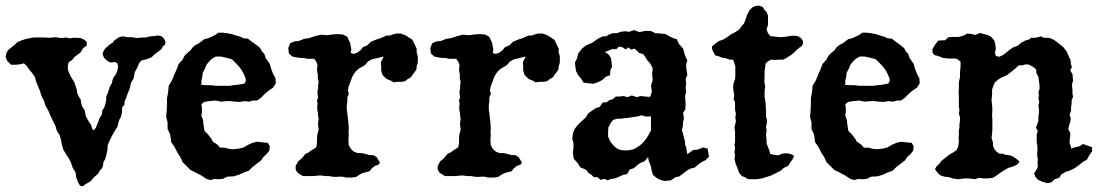

<svg xmlns="http://www.w3.org/2000/svg" viewBox="-43 -624 3865 676"><path d="M501 -497 514 -499 526 -496 533 -490 539 -479V-468L531 -461L525 -451L518 -445L504 -435L490 -422L472 -415L455 -411L447 -402L440 -385L431 -369L428 -349L418 -332L414 -313L407 -296L401 -279L396 -267L395 -255L387 -246V-235L386 -226L383 -213L378 -204L374 -193L371 -179L361 -163L352 -147L343 -129L336 -112L335 -95L332 -81L328 -65L321 -53L320 -42L316 -31L308 -23L302 -12L287 1L276 14L259 24L248 32L239 30L232 18L225 0L223 -17L213 -33L207 -51L199 -67L189 -82L180 -97L175 -114L172 -131L167 -148L157 -164L152 -181L143 -199L134 -218L127 -235L117 -252L112 -269L103 -286L98 -303L84 -337L80 -353L70 -367L60 -379L51 -392L41 -401L30 -398L13 -396H-4L-18 -410L-23 -423L-20 -438L-14 -448L8 -466L19 -476L33 -482L49 -487L64 -490L75 -492H111L133 -491L153 -493L173 -490L190 -492L202 -489L214 -491H226L241 -490L256 -483L263 -475L262 -463L250 -455L242 -441L231 -432L220 -424L210 -412L199 -405L196 -394V-379L201 -366L206 -355L212 -345L219 -334L223 -321L227 -310L229 -296L235 -283L241 -274L243 -260L246 -249L254 -238L257 -227L259 -215L265 -204L270 -195L278 -184L281 -172L286 -165L294 -173L299 -186L304 -198L309 -211L316 -221L317 -235L324 -245L328 -258L331 -272V-284L337 -297L341 -310L344 -320L351 -331L353 -342L357 -352L364 -361L370 -373L373 -390L370 -401L362 -406L351 -404L342 -405L331 -413L323 -421L318 -434L321 -443L327 -453L335 -460L344 -468L353 -473L360 -482L378 -494L390 -496L407 -493H422L439 -490L456 -492H471L485 -496Z M726 -509H741L757 -507L773 -504L788 -499L803 -495L815 -489L830 -488L841 -479L851 -472L862 -464L873 -455L880 -442L888 -434L892 -420L900 -409L907 -399L911 -384L918 -365L927 -348L928 -330L918 -315L903 -305L890 -294L876 -280L862 -270H848L834 -266L818 -268L801 -265L785 -266L769 -268H753L736 -266L715 -270L694 -268L676 -265L666 -257L668 -245V-230L666 -217L672 -201L673 -188L675 -176L677 -163L690 -150L700 -137L707 -125L722 -115L732 -104H748L759 -101L771 -99H783L799 -101L815 -105L830 -114L846 -121L863 -125L880 -123L900 -121L907 -109L905 -93L895 -81L885 -72L876 -59L859 -46L846 -36L833 -23L816 -17L799 -9L779 -3L757 -2L741 6L726 7L711 6L699 10L684 6L666 -6L647 -16L627 -26L600 -53L592 -71L582 -86L572 -106L560 -123L556 -151L547 -170V-193L542 -213L544 -235L545 -257V-278L549 -300L551 -322L563 -342L570 -360L579 -380L586 -399L599 -413L607 -428L616 -437L628 -447L635 -457L646 -466L656 -471L666 -478L676 -486L689 -489L703 -495L715 -501ZM734 -425H717L703 -417L693 -407L684 -396L679 -383L671 -368L669 -352L666 -340V-325L686 -324H701L715 -322H766L778 -324L790 -325L803 -327L818 -330L823 -340L821 -350L816 -362L808 -377L799 -389L788 -401L774 -415L757 -420Z M1027 -487 1046 -490 1067 -497 1087 -502 1108 -500 1130 -503 1149 -504 1166 -502 1180 -494 1190 -472 1192 -460 1194 -450 1192 -438 1201 -434 1214 -438 1227 -448 1235 -458 1251 -465 1263 -477 1275 -482 1285 -486 1295 -489 1307 -494 1318 -499H1330L1340 -503L1352 -506H1368L1386 -499L1398 -491L1409 -484L1414 -474L1419 -463L1424 -453V-439L1428 -427V-403L1424 -391L1423 -379L1416 -369L1409 -360L1404 -352L1393 -346L1383 -338L1371 -336H1357L1343 -334L1333 -340L1318 -346L1304 -360L1299 -376V-391L1298 -405L1308 -425L1283 -419L1266 -415L1252 -407L1242 -395L1230 -388L1220 -382L1211 -374L1204 -365L1197 -353L1190 -334L1185 -321L1182 -307L1185 -293L1180 -281V-266L1178 -254V-238L1180 -224L1182 -207L1184 -188L1185 -171L1184 -161L1185 -149L1184 -137V-125L1185 -113L1192 -100L1203 -90L1216 -85H1230L1244 -82L1258 -78H1271L1283 -71L1295 -51L1289 -44L1277 -40L1266 -31L1258 -21L1246 -18L1232 -14L1221 -8L1211 -1L1197 1H1175L1163 -2H1151L1139 -1L1127 -2L1115 -4H1103L1089 -6H1077L1063 -4H1024L1012 -11L1003 -18L998 -27V-40L1007 -56L1019 -66L1025 -73L1032 -82L1043 -87L1054 -95L1070 -105L1073 -118V-133L1074 -149L1079 -168L1077 -183V-195L1079 -205L1077 -216L1076 -228L1074 -238V-248L1075 -260L1073 -271L1077 -281L1075 -293V-303L1077 -314V-324L1079 -336L1076 -346V-360L1073 -379L1075 -395L1070 -408L1063 -417H1039L1025 -420H1013L1000 -422L986 -425L974 -436L972 -455L979 -472L993 -478L1010 -480Z M1527 -487 1546 -490 1567 -497 1587 -502 1608 -500 1630 -503 1649 -504 1666 -502 1680 -494 1690 -472 1692 -460 1694 -450 1692 -438 1701 -434 1714 -438 1727 -448 1735 -458 1751 -465 1763 -477 1775 -482 1785 -486 1795 -489 1807 -494 1818 -499H1830L1840 -503L1852 -506H1868L1886 -499L1898 -491L1909 -484L1914 -474L1919 -463L1924 -453V-439L1928 -427V-403L1924 -391L1923 -379L1916 -369L1909 -360L1904 -352L1893 -346L1883 -338L1871 -336H1857L1843 -334L1833 -340L1818 -346L1804 -360L1799 -376V-391L1798 -405L1808 -425L1783 -419L1766 -415L1752 -407L1742 -395L1730 -388L1720 -382L1711 -374L1704 -365L1697 -353L1690 -334L1685 -321L1682 -307L1685 -293L1680 -281V-266L1678 -254V-238L1680 -224L1682 -207L1684 -188L1685 -171L1684 -161L1685 -149L1684 -137V-125L1685 -113L1692 -100L1703 -90L1716 -85H1730L1744 -82L1758 -78H1771L1783 -71L1795 -51L1789 -44L1777 -40L1766 -31L1758 -21L1746 -18L1732 -14L1721 -8L1711 -1L1697 1H1675L1663 -2H1651L1639 -1L1627 -2L1615 -4H1603L1589 -6H1577L1563 -4H1524L1512 -11L1503 -18L1498 -27V-40L1507 -56L1519 -66L1525 -73L1532 -82L1543 -87L1554 -95L1570 -105L1573 -118V-133L1574 -149L1579 -168L1577 -183V-195L1579 -205L1577 -216L1576 -228L1574 -238V-248L1575 -260L1573 -271L1577 -281L1575 -293V-303L1577 -314V-324L1579 -336L1576 -346V-360L1573 -379L1575 -395L1570 -408L1563 -417H1539L1525 -420H1513L1500 -422L1486 -425L1474 -436L1472 -455L1479 -472L1493 -478L1510 -480Z M2172 -512 2189 -518 2208 -511 2228 -515H2248L2265 -507L2284 -506L2300 -504L2316 -495L2329 -489L2340 -486L2347 -470L2362 -453L2369 -428L2377 -411L2373 -399V-386L2377 -360L2371 -346L2373 -331L2371 -315L2373 -301L2369 -286L2371 -256L2370 -239L2362 -227L2365 -209L2362 -194L2361 -180L2358 -166L2362 -152L2365 -140L2369 -125V-115L2373 -105L2375 -92L2377 -81L2398 -96L2413 -97L2432 -105L2448 -101L2451 -86L2453 -72L2441 -60L2427 -53L2413 -43L2403 -34L2387 -30L2375 -23L2349 -3L2335 0L2319 11L2299 13L2286 11L2271 4L2256 -8L2251 -25L2248 -41L2241 -58L2239 -71L2226 -56L2213 -51L2201 -43L2189 -32L2174 -27L2165 -11L2150 -8L2135 -1L2123 4L2108 6L2097 11L2086 6L2071 9L2061 0H2048L2039 -9L2029 -15L2022 -25L2012 -30L2000 -35L1990 -51L1977 -65L1974 -86L1976 -103V-119L1972 -135L1974 -154L1981 -171L1988 -180L1998 -191L2010 -202L2020 -211L2028 -225L2054 -243L2069 -248L2079 -263L2093 -264L2102 -271L2115 -275L2125 -284H2139L2151 -286L2167 -282L2181 -288L2199 -282L2213 -286L2228 -284L2246 -283L2252 -301L2249 -322L2255 -342L2253 -362L2255 -384L2246 -401L2235 -413L2228 -425L2221 -434L2208 -437L2199 -446L2191 -453L2179 -449L2170 -457L2160 -450L2148 -458L2136 -460L2127 -451H2112L2105 -448L2087 -441L2100 -432L2108 -420L2110 -405L2112 -389L2106 -377L2105 -359L2090 -354L2077 -342L2061 -334L2045 -329L2028 -331L2012 -333L2003 -347L1993 -359L1985 -374L1983 -389L1981 -403L1988 -417L1993 -436L2006 -453L2022 -465L2043 -474L2061 -487L2079 -496H2091L2102 -503L2115 -507H2130L2142 -512L2158 -514ZM2217 -218 2201 -214 2181 -211 2168 -209 2156 -208 2142 -206H2130L2116 -202L2108 -192L2099 -176L2098 -159V-143L2106 -125L2115 -114L2126 -103L2141 -96L2161 -94L2177 -96L2189 -99L2199 -105L2210 -112L2219 -120L2228 -130L2235 -140L2241 -150L2249 -165V-214H2229Z M2617 -603 2630 -604 2643 -599 2648 -590 2656 -582 2661 -569V-537L2656 -520L2661 -507L2669 -497L2687 -495L2706 -493L2725 -495L2743 -498H2759L2770 -495L2779 -488L2784 -479V-469L2779 -461L2771 -456L2762 -448L2755 -441L2745 -432L2735 -426L2725 -419L2714 -414H2700L2685 -413L2672 -414L2661 -408L2653 -401L2651 -388L2649 -372V-355L2648 -337L2651 -320L2649 -304V-285L2651 -271L2653 -259V-248L2654 -236V-214L2657 -203V-190L2654 -178L2656 -164L2654 -148L2656 -133V-119L2666 -93L2669 -82L2682 -79L2697 -77L2714 -84H2732L2745 -80L2753 -75L2748 -64L2740 -53L2732 -40L2717 -33L2704 -22L2672 -6L2640 4L2622 7H2591L2580 0L2569 -4L2559 -16L2553 -33L2546 -51L2543 -66L2545 -77L2543 -88L2545 -102L2543 -114L2545 -125V-161L2543 -173L2545 -185L2548 -196L2546 -211L2548 -224L2545 -238V-264L2540 -275L2542 -288L2540 -302L2538 -317L2540 -332L2545 -345L2546 -359V-390L2542 -403L2538 -414H2527L2512 -419L2499 -421L2487 -426L2475 -429L2469 -440L2464 -451V-461L2474 -469L2487 -479L2504 -485L2517 -493L2532 -504L2546 -511L2559 -520L2569 -533L2577 -542L2582 -556L2588 -573L2596 -588L2606 -598Z M2993 -509H3008L3024 -507L3040 -504L3055 -499L3070 -495L3082 -489L3097 -488L3108 -479L3118 -472L3129 -464L3140 -455L3147 -442L3155 -434L3159 -420L3167 -409L3174 -399L3178 -384L3185 -365L3194 -348L3195 -330L3185 -315L3170 -305L3157 -294L3143 -280L3129 -270H3115L3101 -266L3085 -268L3068 -265L3052 -266L3036 -268H3020L3003 -266L2982 -270L2961 -268L2943 -265L2933 -257L2935 -245V-230L2933 -217L2939 -201L2940 -188L2942 -176L2944 -163L2957 -150L2967 -137L2974 -125L2989 -115L2999 -104H3015L3026 -101L3038 -99H3050L3066 -101L3082 -105L3097 -114L3113 -121L3130 -125L3147 -123L3167 -121L3174 -109L3172 -93L3162 -81L3152 -72L3143 -59L3126 -46L3113 -36L3100 -23L3083 -17L3066 -9L3046 -3L3024 -2L3008 6L2993 7L2978 6L2966 10L2951 6L2933 -6L2914 -16L2894 -26L2867 -53L2859 -71L2849 -86L2839 -106L2827 -123L2823 -151L2814 -170V-193L2809 -213L2811 -235L2812 -257V-278L2816 -300L2818 -322L2830 -342L2837 -360L2846 -380L2853 -399L2866 -413L2874 -428L2883 -437L2895 -447L2902 -457L2913 -466L2923 -471L2933 -478L2943 -486L2956 -489L2970 -495L2982 -501ZM3001 -425H2984L2970 -417L2960 -407L2951 -396L2946 -383L2938 -368L2936 -352L2933 -340V-325L2953 -324H2968L2982 -322H3033L3045 -324L3057 -325L3070 -327L3085 -330L3090 -340L3088 -350L3083 -362L3075 -377L3066 -389L3055 -401L3041 -415L3024 -420Z M3363 -506 3379 -504 3392 -501 3407 -508 3421 -504 3434 -501 3446 -495 3458 -481 3462 -465 3463 -451 3460 -439 3463 -427 3475 -424 3488 -430 3500 -439 3512 -449 3526 -458 3540 -463 3552 -473 3566 -481 3578 -484 3588 -491H3601L3612 -493L3622 -496L3632 -491H3644L3654 -490L3669 -483L3686 -470L3701 -458L3713 -442L3720 -425L3727 -411V-400L3731 -388L3725 -376L3733 -363L3735 -341L3731 -324L3733 -309V-295L3735 -282L3730 -272V-259L3728 -247V-234L3723 -221L3727 -207L3725 -195L3721 -182L3718 -169L3725 -157V-143L3723 -130V-120L3728 -107V-100L3730 -102L3745 -106L3758 -109L3770 -117L3784 -112L3802 -106V-91L3792 -77L3784 -62L3770 -54L3755 -42L3741 -32L3725 -24L3709 -19L3694 -10L3686 2L3670 7L3659 18L3644 21L3628 16L3613 10L3603 0L3598 -14L3605 -24L3611 -36L3610 -49L3611 -62L3609 -74V-87L3610 -100L3609 -112L3607 -124V-150L3611 -163L3604 -175L3609 -186L3613 -199V-212L3615 -227V-239L3613 -252L3616 -265L3613 -277L3615 -288L3613 -299L3617 -311V-324L3615 -338L3613 -354L3606 -366L3605 -380L3592 -390L3578 -397H3566L3556 -394H3544L3531 -382L3516 -370L3502 -359L3487 -353L3473 -345L3460 -334L3455 -323L3450 -309V-292L3448 -272L3450 -255L3451 -238L3450 -218L3451 -201V-170L3450 -154L3448 -138L3453 -123V-111L3458 -99L3465 -91L3475 -83H3487L3497 -79L3509 -78L3522 -74L3539 -62L3547 -55L3539 -45L3522 -37L3507 -33L3492 -24L3478 -15L3467 -7L3453 2L3436 4H3419L3405 2L3389 7L3375 5L3360 4L3346 5L3330 7L3314 5L3299 0L3282 -2L3267 -7L3257 -17L3249 -28L3254 -38L3264 -47L3271 -57L3282 -66L3292 -74L3302 -81L3314 -88L3325 -96L3330 -106L3332 -116L3333 -128L3332 -140L3333 -152V-165L3335 -175V-187L3337 -199V-211L3333 -224L3335 -236L3333 -248V-284L3332 -299L3333 -311V-334L3337 -353V-371L3339 -390V-407L3326 -417L3314 -418H3297L3277 -420L3260 -427L3247 -430L3240 -439V-451L3247 -463L3260 -481L3275 -482H3284L3296 -493L3314 -494H3332L3348 -498Z"/></svg>

Font: Tagesschrift
Style: Regular
Weight: 400
Designer: Yanone
Version: Version 2.000; ttfautohint (v1.8.4.7-5d5b)